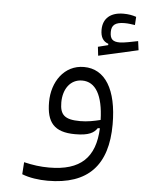

<svg xmlns="http://www.w3.org/2000/svg" viewBox="-57 -652 699 919"><g transform="rotate(5 293.0 -192.0)"><path d="M206.5 222.2C401.4 222.2 493.2 122.1 493.2 -73.7C493.2 -241.2 434.6 -335.4 333 -335.4C237.8 -335.4 180.7 -250.5 180.7 -153.8C180.7 -57.1 216.3 -11.2 318.4 -11.2C385.3 -11.2 408.7 -26.9 423.8 -49.3L434.1 -49.8C428.2 90.8 359.4 158.7 208 158.7C165.5 158.7 130.4 153.8 86.9 143.6L83 201.7C118.2 215.8 164.1 222.2 206.5 222.2ZM434.1 -89.8C402.8 -82 371.6 -75.7 336.4 -75.7C261.7 -75.7 239.3 -97.7 239.3 -157.2C239.3 -219.7 272 -270 330.1 -270C394.5 -270 430.7 -208 434.1 -89.8ZM395.5 -395 585.9 -438 580.1 -481.4C549.8 -475.6 514.2 -467.3 492.7 -467.3C459.5 -467.3 445.8 -479 445.8 -513.7C445.8 -545.4 461.9 -561.5 508.3 -561.5C525.9 -561.5 541.5 -559.1 558.1 -556.6L560.5 -596.2C542 -602.5 522.9 -606 499 -606C438.5 -606 400.9 -576.2 400.9 -520C400.9 -485.8 413.1 -464.8 439 -456.1V-449.7L390.6 -437.5Z"/></g></svg>

Font: Cascadia Code Light
Style: Regular
Weight: 300
Monospace: yes
Designer: Aaron Bell
Foundry: Saja Typeworks
Version: Version 2404.023